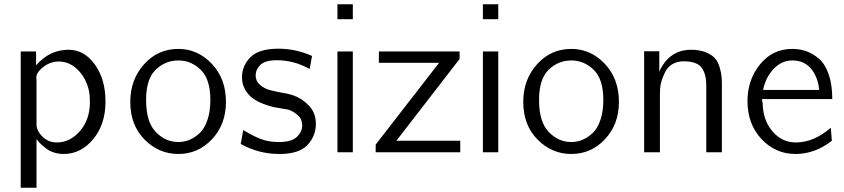

<svg xmlns="http://www.w3.org/2000/svg" viewBox="-20 -713 3951 899"><path d="M77 166V-472H149V-407Q212 -480 301 -480Q375 -480 424.5 -410.5Q474 -341 474 -238Q474 -131 416.5 -61.5Q359 8 278 8Q255 8 234 1.5Q213 -5 199 -15.5Q185 -26 175 -35Q165 -44 158 -53L151 -62V166ZM150 -351Q150 -349 150.5 -344.5Q151 -340 151 -339V-128Q152 -99 179.5 -72.5Q207 -46 246 -46Q308 -46 354.5 -99.5Q401 -153 401 -236Q401 -265 397 -286Q384 -346 345 -385.5Q306 -425 255 -425Q216 -425 183.5 -400Q151 -375 150 -351Z M590 -236Q590 -340 654.5 -412Q719 -484 815 -484Q906 -484 972 -414Q1038 -344 1038 -236Q1038 -131 973 -61.5Q908 8 815 8Q724 8 657 -59.5Q590 -127 590 -236ZM664 -245Q664 -142 709.5 -95Q755 -48 815 -48Q842 -48 866.5 -58Q891 -68 914 -89Q937 -110 951 -150.5Q965 -191 965 -245Q965 -342 920 -386Q875 -430 815 -430Q754 -430 709 -386.5Q664 -343 664 -245Z M1107 -39 1119 -104Q1182 -66 1220 -56Q1251 -48 1286 -48Q1345 -48 1370 -72Q1395 -96 1395 -126Q1395 -155 1374.5 -173.5Q1354 -192 1329 -200Q1328 -200 1307 -203.5Q1286 -207 1264.5 -211Q1243 -215 1214.5 -226Q1186 -237 1164.5 -252Q1143 -267 1128 -293Q1113 -319 1113 -351Q1113 -405 1152.5 -445Q1192 -485 1284 -485Q1365 -485 1441 -451L1430 -390Q1356 -431 1277 -431Q1221 -431 1199 -409Q1177 -387 1177 -360Q1177 -333 1197.5 -315.5Q1218 -298 1242.5 -291.5Q1267 -285 1302.5 -278.5Q1338 -272 1352 -267Q1395 -252 1427 -218Q1459 -184 1459 -133Q1459 -76 1419.5 -34Q1380 8 1288 8Q1191 8 1107 -39Z M1560 0V-472H1632V0ZM1560 -623V-693H1632V-623Z M1739 0V-36L2036 -419H1754V-472H2132V-437L1836 -54H2135V0Z M2241 0V-472H2313V0ZM2241 -623V-693H2313V-623Z M2430 -236Q2430 -340 2494.5 -412Q2559 -484 2655 -484Q2746 -484 2812 -414Q2878 -344 2878 -236Q2878 -131 2813 -61.5Q2748 8 2655 8Q2564 8 2497 -59.5Q2430 -127 2430 -236ZM2504 -245Q2504 -142 2549.5 -95Q2595 -48 2655 -48Q2682 -48 2706.5 -58Q2731 -68 2754 -89Q2777 -110 2791 -150.5Q2805 -191 2805 -245Q2805 -342 2760 -386Q2715 -430 2655 -430Q2594 -430 2549 -386.5Q2504 -343 2504 -245Z M2996 0V-473H3067V-378Q3114 -480 3216 -480Q3256 -480 3285 -468Q3314 -456 3328 -440Q3342 -424 3349.5 -398Q3357 -372 3358.5 -355.5Q3360 -339 3360 -315V-314V0H3287V-312Q3287 -368 3264.5 -397Q3242 -426 3181 -426Q3150 -426 3127.5 -412Q3105 -398 3094 -375Q3083 -352 3077.5 -334Q3072 -316 3071 -299Q3070 -294 3070 -265V0Z M3480 -240Q3480 -339 3538.5 -411.5Q3597 -484 3690 -484Q3724 -484 3754.5 -473.5Q3785 -463 3814 -438.5Q3843 -414 3860 -365.5Q3877 -317 3877 -249H3548Q3548 -238 3551 -231Q3552 -151 3596.5 -98.5Q3641 -46 3706 -46Q3791 -46 3870 -115L3875 -54Q3796 8 3705 8Q3611 8 3545.5 -62Q3480 -132 3480 -240ZM3553 -292H3816Q3809 -355 3776.5 -392.5Q3744 -430 3690 -430Q3640 -430 3602.5 -390.5Q3565 -351 3553 -292Z"/></svg>

Font: Coval
Style: ExtraLight
Weight: 250
Foundry: Context Ltd
Version: Version 001.000